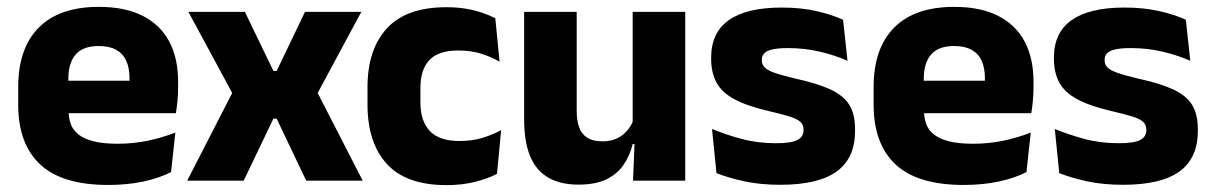

<svg xmlns="http://www.w3.org/2000/svg" viewBox="-20 -526 3530 559"><path d="M295 12.5Q161 12.5 97 -47.2Q33 -107 33 -221.5V-272.5Q33 -385.5 93 -445.8Q153 -506 267.5 -506Q344.5 -506 395.8 -479.8Q447 -453.5 472.8 -405Q498.5 -356.5 498.5 -288.5V-272Q498.5 -253 496.8 -233.2Q495 -213.5 492 -196.5H354Q356 -225.5 356.5 -251.2Q357 -277 357 -298Q357 -328.5 347.5 -349.2Q338 -370 318.2 -381Q298.5 -392 267.5 -392Q221.5 -392 200.2 -367.2Q179 -342.5 179 -297V-252L180 -235.5V-200.5Q180 -181.5 186.2 -164.5Q192.5 -147.5 208.2 -134.8Q224 -122 251.8 -114.8Q279.5 -107.5 322.5 -107.5Q368 -107.5 410 -116.2Q452 -125 490.5 -140L478 -25Q444 -7.5 397.5 2.5Q351 12.5 295 12.5ZM114 -196.5V-291H461V-196.5Z M525 0 667 -276.5V-235L528.5 -491.5H693L776 -319.5H785.5L868 -491.5H1032L894 -235V-276.5L1036 0H871.5L785.5 -180.5H776L689.5 0Z M1280 13Q1163 13 1106.5 -48.5Q1050 -110 1050 -221.5V-272.5Q1050 -382 1106.5 -443.5Q1163 -505 1279.5 -505Q1309.5 -505 1335.5 -500.8Q1361.5 -496.5 1383.5 -489Q1405.5 -481.5 1422 -473L1434.5 -346.5Q1410 -360.5 1380.5 -369.8Q1351 -379 1314 -379Q1256 -379 1230 -351Q1204 -323 1204 -270V-227.5Q1204 -173.5 1231.5 -144.5Q1259 -115.5 1317.5 -115.5Q1354 -115.5 1383.2 -124.2Q1412.5 -133 1439 -147L1427 -20Q1401 -6 1363 3.5Q1325 13 1280 13Z M1659 -491.5V-202.5Q1659 -175.5 1666 -155.8Q1673 -136 1689.5 -125.2Q1706 -114.5 1734.5 -114.5Q1758.5 -114.5 1776.2 -123Q1794 -131.5 1806.2 -146Q1818.5 -160.5 1824.5 -178L1848 -106.5H1822Q1814 -73.5 1795.8 -46.5Q1777.5 -19.5 1745.8 -4Q1714 11.5 1664.5 11.5Q1610 11.5 1574.8 -9.8Q1539.5 -31 1522.8 -73Q1506 -115 1506 -178V-491.5ZM1975 -491.5V0H1823L1828 -123L1822 -137V-491.5Z M2252 12Q2193.5 12 2146.5 1.8Q2099.5 -8.5 2066 -22L2053 -150.5Q2091.5 -134.5 2138.2 -121.8Q2185 -109 2239.5 -109Q2283 -109 2301.2 -118.2Q2319.5 -127.5 2319.5 -147V-149Q2319.5 -162.5 2310.2 -171.2Q2301 -180 2278.2 -187Q2255.5 -194 2214.5 -203.5Q2153 -218 2117 -237.8Q2081 -257.5 2065.8 -286.2Q2050.5 -315 2050.5 -354.5V-358.5Q2050.5 -431.5 2102.5 -467.8Q2154.5 -504 2255.5 -504Q2312.5 -504 2358 -493.5Q2403.5 -483 2434.5 -468.5L2447.5 -349Q2411.5 -365 2367.2 -375.5Q2323 -386 2274.5 -386Q2245 -386 2228.2 -382Q2211.5 -378 2204.8 -370.5Q2198 -363 2198 -352V-350.5Q2198 -338.5 2206 -330Q2214 -321.5 2235.2 -314Q2256.5 -306.5 2296.5 -297Q2358.5 -283.5 2396.5 -266.2Q2434.5 -249 2452 -221.8Q2469.5 -194.5 2469.5 -149.5V-145Q2469.5 -65.5 2416 -26.8Q2362.5 12 2252 12Z M2785.5 12.5Q2651.5 12.5 2587.5 -47.2Q2523.5 -107 2523.5 -221.5V-272.5Q2523.5 -385.5 2583.5 -445.8Q2643.5 -506 2758 -506Q2835 -506 2886.2 -479.8Q2937.5 -453.5 2963.2 -405Q2989 -356.5 2989 -288.5V-272Q2989 -253 2987.2 -233.2Q2985.5 -213.5 2982.5 -196.5H2844.5Q2846.5 -225.5 2847 -251.2Q2847.5 -277 2847.5 -298Q2847.5 -328.5 2838 -349.2Q2828.5 -370 2808.8 -381Q2789 -392 2758 -392Q2712 -392 2690.8 -367.2Q2669.5 -342.5 2669.5 -297V-252L2670.5 -235.5V-200.5Q2670.5 -181.5 2676.8 -164.5Q2683 -147.5 2698.8 -134.8Q2714.5 -122 2742.2 -114.8Q2770 -107.5 2813 -107.5Q2858.5 -107.5 2900.5 -116.2Q2942.5 -125 2981 -140L2968.5 -25Q2934.5 -7.5 2888 2.5Q2841.5 12.5 2785.5 12.5ZM2604.5 -196.5V-291H2951.5V-196.5Z M3250 12Q3191.5 12 3144.5 1.8Q3097.5 -8.5 3064 -22L3051 -150.5Q3089.5 -134.5 3136.2 -121.8Q3183 -109 3237.5 -109Q3281 -109 3299.2 -118.2Q3317.5 -127.5 3317.5 -147V-149Q3317.5 -162.5 3308.2 -171.2Q3299 -180 3276.2 -187Q3253.5 -194 3212.5 -203.5Q3151 -218 3115 -237.8Q3079 -257.5 3063.8 -286.2Q3048.5 -315 3048.5 -354.5V-358.5Q3048.5 -431.5 3100.5 -467.8Q3152.5 -504 3253.5 -504Q3310.5 -504 3356 -493.5Q3401.5 -483 3432.5 -468.5L3445.5 -349Q3409.5 -365 3365.2 -375.5Q3321 -386 3272.5 -386Q3243 -386 3226.2 -382Q3209.5 -378 3202.8 -370.5Q3196 -363 3196 -352V-350.5Q3196 -338.5 3204 -330Q3212 -321.5 3233.2 -314Q3254.5 -306.5 3294.5 -297Q3356.5 -283.5 3394.5 -266.2Q3432.5 -249 3450 -221.8Q3467.5 -194.5 3467.5 -149.5V-145Q3467.5 -65.5 3414 -26.8Q3360.5 12 3250 12Z"/></svg>

Font: Anek Tamil
Style: Bold
Weight: 700
Designer: Aadarsh Rajan (Tamil), Yesha Goshar (Latin)
Foundry: Ek Type
Version: Version 1.003